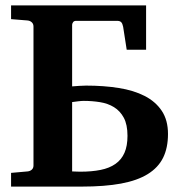

<svg xmlns="http://www.w3.org/2000/svg" viewBox="-20 -691 679 711"><path d="M452.1 -188Q452.1 -229.5 438.5 -254.9Q424.8 -280.3 402.1 -294.2Q379.4 -308.1 350.3 -312.7Q321.3 -317.4 290 -317.4Q282.2 -317.4 269.5 -315.9Q256.8 -314.5 247.1 -313V-56.2Q252.9 -56.2 260.7 -55.7Q268.6 -55.2 276.9 -55.2Q319.8 -55.2 352.5 -61.8Q385.3 -68.4 407.5 -84Q429.7 -99.6 440.9 -125Q452.1 -150.4 452.1 -188ZM602.1 -194.8Q602.1 -143.6 584 -106.9Q565.9 -70.3 527.3 -46.4Q488.8 -22.5 428.2 -11.2Q367.7 0 282.2 0H21V-50.8L82 -56.2Q91.3 -57.1 97.7 -62.7Q104 -68.4 104 -78.1V-592.8Q104 -602.5 97.7 -608.4Q91.3 -614.3 82 -615.2L21 -620.1V-670.9H521V-506.8H449.2L436 -591.8Q433.6 -604 428.7 -608.9Q423.8 -613.8 414.1 -613.8H261.7Q253.9 -613.8 250.5 -608.6Q247.1 -603.5 247.1 -599.1V-371.1Q259.3 -372.1 273.2 -373Q287.1 -374 298.8 -374Q364.3 -374 419.7 -365.2Q475.1 -356.4 515.6 -335.7Q556.2 -314.9 579.1 -280.5Q602.1 -246.1 602.1 -194.8Z"/></svg>

Font: Charis SIL APac
Style: Bold
Weight: 700
Foundry: SIL International
Version: Version 5.000